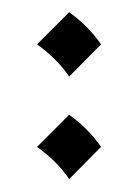

<svg xmlns="http://www.w3.org/2000/svg" viewBox="-20 -276 222 309"><path d="M91.3 -91.3Q122.1 -69.3 142.6 -39.6L91.3 12.2Q71.8 -16.6 39.6 -39.6ZM91.3 -256.3Q122.1 -234.4 142.6 -204.6L91.3 -152.8Q71.8 -181.6 39.6 -204.6Z"/></svg>

Font: Lateef Light
Style: Regular
Weight: 300
Designer: SIL International
Foundry: SIL International
Version: Version 4.200